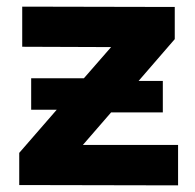

<svg xmlns="http://www.w3.org/2000/svg" viewBox="-20 -558 588 579"><path d="M230 -121H517V1L38 0V-97L151 -227H74V-322H233L315 -416L47 -417V-538L507 -537V-440L398 -314H471V-219H315Z"/></svg>

Font: TypoPRO Montserrat Alternates
Style: Regular
Weight: 600
Designer: Julieta Ulanovsky
Foundry: Julieta Ulanovsky
Version: Version 6.001